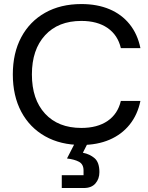

<svg xmlns="http://www.w3.org/2000/svg" viewBox="-20 -705 733 948"><path d="M381.7 10.8Q279.2 10.8 202.9 -32.1Q126.7 -75 85 -153.3Q43.3 -231.7 43.3 -337.5Q43.3 -443.3 85 -521.2Q126.7 -599.2 202.9 -642.1Q279.2 -685 381.7 -685Q460 -685 520.4 -659.6Q580.8 -634.2 620 -585.4Q659.2 -536.7 673.3 -467.5H576.7Q561.7 -531.7 511.3 -566.7Q460.8 -601.7 381.7 -601.7Q267.5 -601.7 202.5 -530.8Q137.5 -460 137.5 -337.5Q137.5 -214.2 202.5 -143.8Q267.5 -73.3 381.7 -73.3Q460.8 -73.3 511.3 -107.9Q561.7 -142.5 576.7 -206.7H673.3Q659.2 -138.3 620 -89.6Q580.8 -40.8 520.4 -15Q460 10.8 381.7 10.8ZM285 223.3V160H392.5V136.7Q392.5 105.8 370 93.8Q347.5 81.7 310.8 77.5L363.3 -25H426.7L389.2 49.2Q423.3 55.8 447.1 76.2Q470.8 96.7 470.8 145Q470.8 178.3 451.2 200.8Q431.7 223.3 394.2 223.3Z"/></svg>

Font: Funnel Display Light
Style: Regular
Weight: 400
Version: Version 1.000